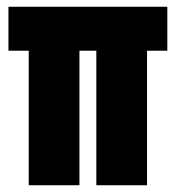

<svg xmlns="http://www.w3.org/2000/svg" viewBox="-20 -548 520 568"><path d="M65 -483H215V0H65ZM265 -483H415V0H265ZM5 -528H475V-398H5Z"/></svg>

Font: Bricolage Grotesque 96pt Condensed ExBd
Style: Regular
Weight: 800
Width: 3
Designer: Mathieu Triay
Foundry: Atelier Triay
Version: Version 1.001;Glyphs 3.2 (3207)